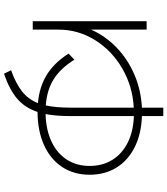

<svg xmlns="http://www.w3.org/2000/svg" viewBox="43 -841 852 978"><g transform="rotate(90 469.0 -352.0)"><path d="M87.9 -672.9H130.9V-390.1Q163.1 -462.9 222.4 -520Q281.7 -577.1 360.6 -610.8Q439.5 -644.5 528.3 -648.9V-757.8H571.3V-648.9Q661.6 -646 729.2 -612.3Q796.9 -578.6 833.5 -519.5Q870.1 -460.4 870.1 -382.8Q870.1 -302.7 830.8 -242.9Q791.5 -183.1 719.2 -150.4Q647 -117.7 550.3 -117.2Q529.3 -53.7 483.2 -13.9Q437 25.9 355.5 53.7L337.9 17.6Q406.7 -7.3 446.3 -38.8Q485.8 -70.3 505.4 -119.1Q421.9 -126.5 360.6 -164.6Q299.3 -202.6 252.9 -275.4L284.2 -304.7Q328.1 -233.9 384 -199.2Q439.9 -164.6 517.1 -159.2Q528.3 -210 528.3 -286.1V-607.4Q419.4 -601.6 328.1 -548.3Q236.8 -495.1 183.8 -409.4Q130.9 -323.7 130.9 -223.6V-92.8H87.9ZM825.2 -382.8Q825.2 -448.7 794.2 -498.5Q763.2 -548.3 705.8 -576.9Q648.4 -605.5 571.3 -607.9V-286.1Q571.3 -209.5 561 -158.2Q641.6 -160.2 701.4 -188.5Q761.2 -216.8 793.2 -266.6Q825.2 -316.4 825.2 -382.8Z"/></g></svg>

Font: Pretendard ExtraLight
Style: Regular
Weight: 200
Designer: Base glyphs from Inter by Rasmus Andersson; Hangeul glyphs from Noto Sans CJK(Source Han Sans) by Jang Soo-young and Kan
Foundry: Kil Hyung-jin
Version: Version 1.309